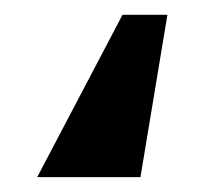

<svg xmlns="http://www.w3.org/2000/svg" viewBox="-20 -136 275 257"><path d="M204.1 -116.2 168 101.1H29.8L144 -116.2Z"/></svg>

Font: Wesal
Style: Regular
Weight: 900
Designer: Ahmed zaza
Foundry: Ahmed zaza
Version: Version 2.01